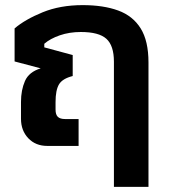

<svg xmlns="http://www.w3.org/2000/svg" viewBox="-20 -570 662 750"><path d="M425 160V-329Q425 -392 395.5 -418.5Q366 -445 296 -445Q251 -445 213.5 -432Q176 -419 153 -399V-385L264 -355V-273Q224 -263 210.5 -240.5Q197 -218 197 -171V-142Q197 -122 206 -113.5Q215 -105 234 -105H287V0H165Q119 0 90.5 -30Q62 -60 62 -106V-172Q62 -218 77.5 -253.5Q93 -289 139 -303L37 -330V-459Q78 -494 146.5 -522Q215 -550 303 -550Q384 -550 441.5 -529Q499 -508 529.5 -459Q560 -410 560 -326V160Z"/></svg>

Font: Kanit Medium
Style: Regular
Weight: 500
Designer: Katatrad Team
Foundry: CadsonDemak
Version: Version 2.000; ttfautohint (v1.8.3)